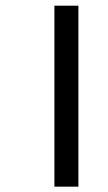

<svg xmlns="http://www.w3.org/2000/svg" viewBox="-20 -623 390 691"><path d="M175.8 48.8V-602.5H262.2V48.8ZM280.3 -553.7ZM280.3 0Z"/></svg>

Font: Noto Sans Tamil
Style: Regular
Weight: 400
Designer: Monotype Design team
Foundry: Monotype Imaging Inc.
Version: Version 1.06 uh